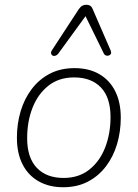

<svg xmlns="http://www.w3.org/2000/svg" viewBox="-20 -778 578 806"><path d="M245 8Q186 8 142 -17Q98 -42 74.5 -88.5Q51 -135 51 -200Q51 -258 66.5 -310.5Q82 -363 113 -404Q144 -445 189 -468.5Q234 -492 293 -492Q353 -492 396.5 -467Q440 -442 463.5 -395.5Q487 -349 487 -284Q487 -226 471.5 -173.5Q456 -121 425 -80Q394 -39 349 -15.5Q304 8 245 8ZM247 -31Q311 -31 355 -66Q399 -101 421.5 -159Q444 -217 444 -286Q444 -369 403.5 -411Q363 -453 291 -453Q227 -453 183 -418Q139 -383 116.5 -325.5Q94 -268 94 -198Q94 -116 134.5 -73.5Q175 -31 247 -31ZM445 -565Q448 -557 445.5 -552Q443 -547 437 -545Q431 -543 425 -545Q419 -547 416 -553L339 -710L224 -552Q219 -546 212.5 -544Q206 -542 201 -544.5Q196 -547 194.5 -553Q193 -559 198 -567L311 -740Q319 -751 326.5 -754.5Q334 -758 343 -758Q352 -758 358.5 -754Q365 -750 369 -740Z"/></svg>

Font: Nunito ExtraLight ExtraLight
Style: Italic
Weight: 250
Italic angle: -9°
Version: Version 3.602